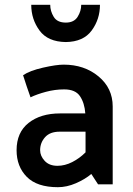

<svg xmlns="http://www.w3.org/2000/svg" viewBox="-20 -767 552 799"><path d="M396 -747Q396 -687 361.5 -640Q327 -593 254 -592Q179 -593 144.5 -640Q110 -687 110 -747H189Q189 -721 203.5 -697Q218 -673 254 -673Q288 -673 303 -697Q318 -721 318 -747ZM147 -142Q147 -118 166 -97.5Q185 -77 219 -77Q250 -77 280.5 -92.5Q311 -108 336 -133V-219H228Q188 -219 167.5 -196Q147 -173 147 -142ZM76 -454Q104 -473 159 -485.5Q214 -498 245 -498Q331 -498 390 -449Q449 -400 449 -324V0H388Q381 -10 374 -21.5Q367 -33 360 -43Q334 -21 296 -4.5Q258 12 221 12Q134 12 91.5 -31Q49 -74 49 -142Q49 -216 99 -255.5Q149 -295 230 -295H335Q332 -338 313 -366.5Q294 -395 247 -395Q209 -395 171.5 -385Q134 -375 107 -362Q99 -385 91 -408Q83 -431 76 -454Z"/></svg>

Font: Palanquin SemiBold
Style: Regular
Weight: 600
Designer: Pria Ravichandran
Version: Version 1.0.4